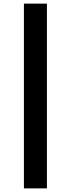

<svg xmlns="http://www.w3.org/2000/svg" viewBox="-20 -830 391 1060"><path d="M112 -810H239V210H112Z"/></svg>

Font: Enso
Style: Bold
Weight: 700
Designer: Coji Morishita
Foundry: UNDERFOREST DESIGN
Version: Version 1.000